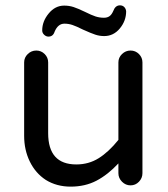

<svg xmlns="http://www.w3.org/2000/svg" viewBox="-20 -695 635 726"><path d="M139.6 -580.1Q139.6 -614.3 164.1 -644Q188.5 -673.8 222.7 -673.8Q241.2 -673.8 257.8 -668.5Q274.4 -663.1 300.8 -650.4Q326.2 -637.7 341.3 -632.8Q356.4 -627.9 373 -627.9Q385.7 -627.9 394 -633.8Q402.3 -639.6 408.2 -653.3Q416 -674.8 433.6 -674.8Q443.4 -674.8 449.7 -668.5Q456.1 -662.1 457 -652.3Q457 -616.2 433.1 -587.4Q409.2 -558.6 374 -558.6Q356.4 -558.6 340.3 -564Q324.2 -569.3 293.9 -583Q268.6 -595.7 253.9 -600.6Q239.3 -605.5 223.6 -605.5Q199.2 -605.5 186.5 -575.2Q180.7 -556.6 163.1 -556.6Q154.3 -556.6 147 -563.5Q139.6 -570.3 139.6 -580.1ZM153.3 -14.6Q114.3 -40 92.8 -84Q71.3 -127.9 71.3 -181.6V-459Q71.3 -477.5 85 -490.7Q98.6 -503.9 117.2 -503.9Q135.7 -503.9 148.9 -490.7Q162.1 -477.5 162.1 -459V-191.4Q162.1 -73.2 268.6 -73.2Q315.4 -73.2 353 -96.7Q390.6 -120.1 427.7 -166V-459Q427.7 -477.5 441.4 -490.7Q455.1 -503.9 473.6 -503.9Q492.2 -503.9 505.4 -490.7Q518.6 -477.5 518.6 -459V-40Q518.6 -21.5 505.4 -7.8Q492.2 5.9 473.6 5.9Q455.1 5.9 441.4 -7.8Q427.7 -21.5 427.7 -40V-77.1Q387.7 -34.2 344.7 -11.7Q301.8 10.7 247.1 10.7Q194.3 10.7 153.3 -14.6Z"/></svg>

Font: jf-openhuninn-1.0
Style: Regular
Weight: 400
Designer: [Kosugi Maru]
      Designed by Motoya company      

      [Varela Round]
      Joe Prince(Latin component); Avraham Co
Foundry: justfont CO.,LTD.
Version: 1.0